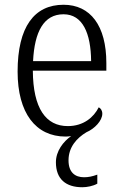

<svg xmlns="http://www.w3.org/2000/svg" viewBox="-20 -564 515 807"><path d="M326 223C346 223 371 218 389 208V170C367 178 351 181 333 181C296 181 268 161 268 110C268 54 303 16 343 -8C378 -23 410 -57 410 -86C410 -100 403 -109 395 -113C374 -71 331 -34 265 -34C173 -34 119 -108 118 -267H427V-299C427 -456 360 -544 247 -544C124 -544 54 -451 54 -263C54 -89 130 10 256 10C264 10 272 9 279 8C246 31 215 71 215 118C215 189 257 223 326 223ZM363 -307H119C125 -431 164 -504 247 -504C327 -504 362 -425 363 -307Z"/></svg>

Font: Noto Serif Khmer SemiCondensed Light
Style: Regular
Weight: 300
Width: 4
Designer: Danh Hong and the Monotype Design Team
Foundry: Monotype Imaging Inc.
Version: Version 2.004